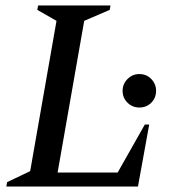

<svg xmlns="http://www.w3.org/2000/svg" viewBox="-20 -680 633 700"><path d="M3 0 6 -16 90 -56 186 -604 116 -644 119 -660H383L380 -644L287 -604L190 -51H409L508 -226H524L483 0ZM488 -288Q463 -288 445 -305.5Q427 -323 427 -349Q427 -374 445 -392Q463 -410 488 -410Q514 -410 531.5 -392Q549 -374 549 -349Q549 -323 531.5 -305.5Q514 -288 488 -288Z"/></svg>

Font: Spectral Medium
Style: Italic
Weight: 500
Italic angle: -10°
Designer: Jean-Baptiste Levee
Foundry: Production Type
Version: Version 2.001